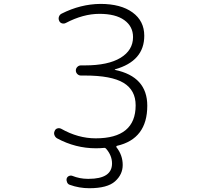

<svg xmlns="http://www.w3.org/2000/svg" viewBox="-20 -784 1040 1000"><path d="M579.1 -422.9Q578.1 -422.9 578.1 -421.4Q578.1 -419.9 579.1 -419.9Q747.1 -384.8 747.1 -233.4Q747.1 -60.5 588.9 -24.4Q586.9 -23.4 585.9 -21Q585 -18.6 586.9 -16.6Q619.1 24.4 619.1 75.2Q619.1 125 579.1 160.6Q539.1 196.3 445.3 196.3Q392.6 196.3 343.8 178.7Q334 175.8 329.6 166Q325.2 156.2 327.1 146.5Q330.1 136.7 338.9 132.8Q347.7 128.9 356.4 131.8Q395.5 147.5 437.5 147.5Q439.5 147.5 441.4 147.5Q563.5 147.5 563.5 67.4Q563.5 26.4 533.2 -8.8Q528.3 -14.6 521.5 -13.7Q502 -11.7 479.5 -11.7Q373 -11.7 277.3 -63.5Q267.6 -69.3 263.7 -80.1Q261.7 -85 261.7 -89.8Q261.7 -95.7 264.6 -101.6Q268.6 -112.3 278.8 -115.2Q289.1 -118.2 298.8 -113.3Q386.7 -63.5 478.5 -63.5Q686.5 -63.5 686.5 -235.4Q686.5 -314.5 623.5 -352.5Q560.5 -390.6 421.9 -390.6H401.4Q390.6 -390.6 382.8 -398.4Q375 -406.2 375 -417Q375 -427.7 382.8 -435.5Q390.6 -443.4 401.4 -443.4H421.9Q543 -443.4 607.9 -482.9Q672.9 -522.5 672.9 -590.8Q672.9 -646.5 627.4 -679.2Q582 -711.9 498 -711.9Q413.1 -711.9 322.3 -664.1Q312.5 -659.2 302.2 -662.6Q292 -666 288.1 -675.8Q283.2 -686.5 287.1 -697.3Q291 -708 300.8 -712.9Q399.4 -762.7 502.9 -763.7Q609.4 -763.7 670.4 -719.2Q731.4 -674.8 731.4 -597.7Q731.4 -465.8 579.1 -422.9Z"/></svg>

Font: Rounded Mgen+ 1m light
Style: Regular
Weight: 200
Designer: [Source Han Sans]
Ryoko NISHIZUKA  (kana & ideographs); Paul D. Hunt (Latin, Greek & Cyrillic); Wenlong ZHANG  (bopomofo
Version: Version 1.059.20150602